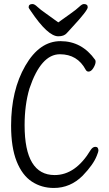

<svg xmlns="http://www.w3.org/2000/svg" viewBox="-20 -916 540 952"><path d="M247 16Q186 16 138 -15.5Q90 -47 62.5 -116Q35 -185 35 -293Q35 -468 105.5 -590Q176 -712 280 -712Q386 -712 452 -619Q454 -615 454 -610Q454 -597 443 -579Q432 -561 419 -561Q410 -561 405 -570Q364 -647 277 -647Q183 -647 126 -477Q102 -396 102 -295Q102 -48 251 -48Q355 -48 430 -173Q440 -188 453 -188Q468 -188 468 -169Q468 -164 460 -144Q443 -100 390 -45Q329 16 247 16ZM269 -736Q217 -736 133 -861Q122 -876 122 -880Q122 -896 141 -896Q151 -896 165 -882.5Q179 -869 210 -847.5Q241 -826 269 -805Q298 -826 328.5 -847.5Q359 -869 373 -882.5Q387 -896 396 -896Q415 -896 415 -880Q415 -864 337 -780Q324 -766 310.5 -751Q297 -736 269 -736Z"/></svg>

Font: LXGW WenKai Mono Lite
Style: Regular
Weight: 400
Monospace: yes
Designer: LXGW / Fontworks Inc.
Foundry: LXGW / Fontworks Inc.
Version: Version 1.520; June 14, 2025